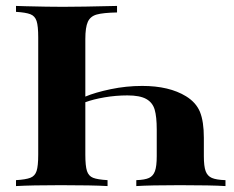

<svg xmlns="http://www.w3.org/2000/svg" viewBox="-20 -628 790 648"><path d="M741 -20V0Q693 -3 587 -3Q487 -3 440 0V-20Q469 -21 483 -27.5Q497 -34 503 -50.5Q509 -67 509 -101V-191Q509 -234 502 -258Q495 -282 473.5 -294Q452 -306 410 -306Q371 -306 333 -299.5Q295 -293 268 -283V-106Q268 -68 273.5 -51Q279 -34 294 -28Q309 -22 343 -20V0Q292 -3 185 -3Q87 -3 34 0V-20Q67 -22 82.5 -28Q98 -34 103.5 -51Q109 -68 109 -106V-502Q109 -540 103.5 -557Q98 -574 82.5 -580Q67 -586 34 -588V-608L66 -607Q142 -605 192 -605Q252 -605 375 -608V-586Q328 -585 306.5 -579Q285 -573 276.5 -554.5Q268 -536 268 -496V-302Q301 -316 353.5 -327Q406 -338 460 -338Q551 -338 608 -303Q642 -282 655 -250Q668 -218 668 -163V-101Q668 -67 674 -50.5Q680 -34 695 -27.5Q710 -21 741 -20Z"/></svg>

Font: Playfair Display SC
Style: Bold
Weight: 700
Designer: Claus Eggers Sørensen
Foundry: Claus Eggers Sørensen
Version: Version 1.200; ttfautohint (v1.6)